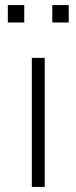

<svg xmlns="http://www.w3.org/2000/svg" viewBox="-20 -740 300 760"><path d="M11 -720V-651H76V-720H11ZM187 -720V-651H252V-720H187ZM106 0H157V-511H106V0Z"/></svg>

Font: ChivoLight
Style: Regular
Weight: 300
Designer: Hector Gatti
Foundry: Omnibus-Type
Version: Version 1.004;PS 001.004;hotconv 1.0.88;makeotf.lib2.5.64775